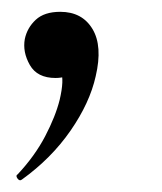

<svg xmlns="http://www.w3.org/2000/svg" viewBox="-20 -124 274 325"><path d="M17 180Q13 183 9.5 178Q6 173 10 171Q39 140 56.5 106.5Q74 73 81 45Q89 11 83 -3Q77 -17 77 -18L110 -36Q111 -14 102.5 -3Q94 8 74 8Q43 8 30.5 -14Q18 -36 22 -58Q26 -77 40.5 -90.5Q55 -104 82 -104Q119 -104 136.5 -75Q154 -46 142 5Q132 50 99.5 97Q67 144 17 180Z"/></svg>

Font: Cormorant Infant Light
Style: Italic
Weight: 300
Italic angle: -10°
Designer: Christian Thalmann (Catharsis Fonts)
Foundry: Catharsis Fonts
Version: Version 4.001